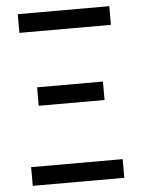

<svg xmlns="http://www.w3.org/2000/svg" viewBox="-53 -777 605 819"><g transform="rotate(-5 250.0 -367.5)"><path d="M54 -655V-735H446V-655ZM109 -338V-417H391V-338ZM54 0V-80H446V0Z"/></g></svg>

Font: Iosevka SS18 Medium
Style: Regular
Weight: 500
Monospace: yes
Designer: Belleve Invis
Foundry: Belleve Invis
Version: Version 25.1.1; ttfautohint (v1.8.4)